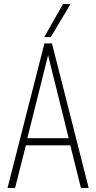

<svg xmlns="http://www.w3.org/2000/svg" viewBox="-20 -922 472 942"><path d="M17 0 198 -709H235L415 0H377L325 -209H107L54 0ZM114 -244H317L216 -651ZM197 -740 289 -902H326L229 -740Z"/></svg>

Font: Georama SemiCondensed ExtraLight
Style: Regular
Weight: 200
Width: 4
Designer: Jean-Baptiste Levee
Foundry: Production Type
Version: Version 1.000